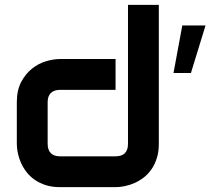

<svg xmlns="http://www.w3.org/2000/svg" viewBox="-20 -771 891 791"><path d="M634.3 -178.2Q634.3 -145.5 626 -119.4Q617.7 -93.3 604 -73.5Q590.3 -53.7 572.3 -39.8Q554.2 -25.9 534.4 -17.1Q514.6 -8.3 494.4 -4.2Q474.1 0 456.1 0H227.1Q194.3 0 168.5 -8.3Q142.6 -16.6 122.8 -30.5Q103 -44.4 89.1 -62.5Q75.2 -80.6 66.4 -100.3Q57.6 -120.1 53.5 -140.4Q49.3 -160.6 49.3 -178.2V-350.1Q49.3 -398.9 67.1 -432.9Q85 -466.8 111.6 -488Q138.2 -509.3 169.4 -518.6Q200.7 -527.8 227.1 -527.8H456.1V-400.9H228Q202.6 -400.9 189.5 -387.9Q176.3 -375 176.3 -350.1V-179.2Q176.3 -153.3 189.2 -140.1Q202.1 -127 227.1 -127H456.1Q481.9 -127 494.6 -140.1Q507.3 -153.3 507.3 -178.2V-751H634.3ZM766.6 -470.2H694.8L731 -666H826.7Z"/></svg>

Font: Audiowide
Style: Regular
Weight: 400
Designer: Astigmatic (AOETI)
Foundry: Astigmatic (AOETI)
Version: Version 1.002